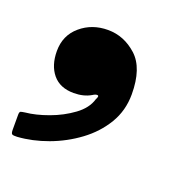

<svg xmlns="http://www.w3.org/2000/svg" viewBox="-117 -227 460 454"><g transform="rotate(20 113.0 -0.5)"><path d="M-13 -67.5Q-13 -107 15.5 -131.2Q44 -155.5 84 -155.5Q124.5 -155.5 156.5 -126.5Q188.5 -97.5 188.5 -31.5Q188.5 9.5 168.5 42.8Q148.5 76 115.8 100.2Q83 124.5 44.2 138.8Q5.5 153 -32 155.5Q-41.5 156 -44.5 154.2Q-47.5 152.5 -47.5 143V105.5Q-47.5 98 -44.2 97Q-41 96 -34 95Q-8 92.5 23.5 81Q55 69.5 80.2 51Q105.5 32.5 112.5 8.5Q118 -1.5 113.2 -2.2Q108.5 -3 101 2Q83 12.5 58 12.5Q23.5 12.5 5.2 -9.5Q-13 -31.5 -13 -67.5Z"/></g></svg>

Font: Besley*
Style: Bold Italic
Weight: 700
Italic angle: -13°
Designer: Owen Earl
Foundry: indestructible type*
Version: Version 2.000; ttfautohint (v1.8.3)